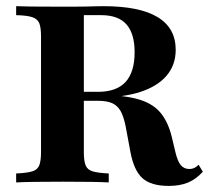

<svg xmlns="http://www.w3.org/2000/svg" viewBox="-20 -591 677 622"><path d="M32.3 0V-29Q67.7 -30.6 84.7 -35.9Q101.6 -41.1 107.3 -55.6Q112.9 -70.2 112.9 -98.4V-472.6Q112.9 -501.6 107.3 -515.7Q101.6 -529.8 84.3 -535.5Q66.9 -541.1 32.3 -541.9V-571Q46 -570.2 81 -569.8Q116.1 -569.4 166.1 -569.4Q196 -569.4 218.5 -569.4Q241.1 -569.4 258.5 -569.8Q275.8 -570.2 289.5 -570.6Q303.2 -571 314.5 -571Q432.3 -571 490.7 -535.5Q549.2 -500 549.2 -429.8Q549.2 -380.6 519.8 -346Q490.3 -311.3 434.3 -293.1Q378.2 -275 296.8 -275H189.5V-293.5H297.6Q357.3 -293.5 386.7 -325.4Q416.1 -357.3 416.1 -421.8Q416.1 -482.3 389.5 -512.1Q362.9 -541.9 308.1 -541.9H251.6V-98.4Q251.6 -70.2 257.3 -55.6Q262.9 -41.1 280.2 -35.9Q297.6 -30.6 332.3 -29V0Q290.3 -2.4 183.9 -2.4Q73.4 -2.4 32.3 0ZM526.6 11.3Q469.4 11.3 441.5 -13.7Q413.7 -38.7 402.4 -99.2L387.1 -181.5Q380.6 -213.7 370.6 -231.5Q360.5 -249.2 343.1 -256.9Q325.8 -264.5 296.8 -264.5H196V-283.9H290.3Q371 -283.9 420.6 -271.4Q470.2 -258.9 496.8 -229.4Q523.4 -200 536.3 -148.4L547.6 -100.8Q554.8 -69.4 565.3 -56.5Q575.8 -43.5 593.5 -43.5Q602.4 -43.5 609.3 -46.8Q616.1 -50 623.4 -57.3L637.1 -34.7Q615.3 -10.5 589.1 0.4Q562.9 11.3 526.6 11.3Z"/></svg>

Font: Playfair 5pt SemiExpanded Light ExtraBold
Style: Regular
Weight: 800
Version: Version 2.001;gftools[0.9.30]